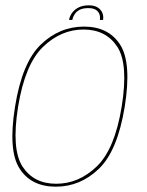

<svg xmlns="http://www.w3.org/2000/svg" viewBox="-20 -698 551 722"><path d="M190 4Q282 4 352 -63.5Q422 -131 449 -296.5Q475.5 -462 431.8 -530Q388 -598 296 -598Q203.5 -598 133.2 -530.2Q63 -462.5 36.5 -296.5Q10 -131.5 53.8 -63.8Q97.5 4 190 4ZM191.5 -7Q107 -7 64.8 -71.5Q22.5 -136 48 -296.5Q74 -456.5 141.8 -521.8Q209.5 -587 294 -587Q378.5 -587 421 -522.2Q463.5 -457.5 437.5 -296.5Q411.5 -137 343.8 -72Q276 -7 191.5 -7ZM314 -678Q291.5 -678 276 -670.2Q260.5 -662.5 251.2 -649.8Q242 -637 239.5 -623H252Q254 -634 260.5 -644.2Q267 -654.5 279.2 -661Q291.5 -667.5 312 -667.5Q330.5 -667.5 340.5 -661Q350.5 -654.5 354 -644.2Q357.5 -634 355.5 -623H367.5Q370 -637 364.8 -649.8Q359.5 -662.5 346.8 -670.2Q334 -678 314 -678Z"/></svg>

Font: Anybody Thin
Style: Italic
Weight: 100
Italic angle: -10°
Designer: Tyler Finck
Foundry: Etcetera Type Company
Version: Version 1.114;gftools[0.9.25]